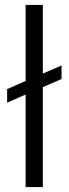

<svg xmlns="http://www.w3.org/2000/svg" viewBox="-20 -760 279 780"><path d="M230 -494C230 -494 154 -461 154 -461C154 -461 154 -740 154 -740C154 -740 84 -740 84 -740C84 -740 84 -431 84 -431C84 -431 9 -398 9 -398C9 -398 9 -343 9 -343C9 -343 84 -376 84 -376C84 -376 84 0 84 0C84 0 154 0 154 0C154 0 154 -406 154 -406C154 -406 230 -439 230 -439C230 -439 230 -494 230 -494Z"/></svg>

Font: wox.body
Style: Regular
Weight: 500
Designer: Ninad Kale (Devanagari), Jonny Pinhorn (Latin)
Foundry: Indian Type Foundry
Version: ""